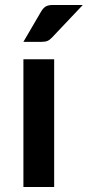

<svg xmlns="http://www.w3.org/2000/svg" viewBox="-20 -751 352 771"><path d="M197.5 -513V0H74V-513ZM312.5 -731 189 -600.5Q179.5 -590.5 170.8 -586.8Q162 -583 148 -583H74L145 -704.5Q152.5 -717.5 162.5 -724.2Q172.5 -731 192.5 -731Z"/></svg>

Font: Lato TR
Style: Bold
Weight: 700
Designer: Lukasz Dziedzic
Foundry: tyPoland Lukasz Dziedzic
Version: Version 1.104 2013